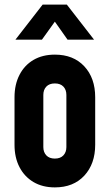

<svg xmlns="http://www.w3.org/2000/svg" viewBox="-20 -800 476 833"><path d="M218.1 13Q164.5 13 125.2 -10.2Q86 -33.5 64.5 -75Q43 -116.5 43 -172V-378Q43 -433.3 64.5 -475.1Q86 -517 125.2 -540Q164.5 -563 218.1 -563Q298.5 -563 345.8 -512.2Q393 -461.5 393 -378V-172Q393 -89.1 345.8 -38Q298.5 13 218.1 13ZM218 -112Q242 -112 255 -125.9Q268 -139.7 268 -162V-388Q268 -410.7 255 -424.3Q242 -438 218 -438Q194 -438 181 -424.3Q168 -410.7 168 -388V-162Q168 -139.7 181 -125.9Q194 -112 218 -112ZM47 -628 165 -780H270L388 -628H273L218 -706L162 -628Z"/></svg>

Font: Mohave Light
Style: Regular
Weight: 300
Designer: Gumpita Rahayu
Foundry: Tokotype
Version: Version 2.003